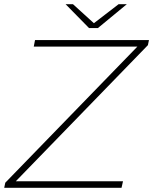

<svg xmlns="http://www.w3.org/2000/svg" viewBox="-24 -890 726 910"><path d="M-4 0 1 -24 627 -669H136L142 -700H682L677 -676L51 -31H559L552 0ZM398 -757 287 -870H322L421 -780L538 -870H577L440 -757Z"/></svg>

Font: Montserrat ExtraLight
Style: Italic
Weight: 200
Italic angle: -11.3°
Designer: Julieta Ulanovsky
Foundry: Julieta Ulanovsky
Version: Version 9.000; ttfautohint (v1.8.4.7-5d5b)